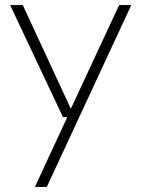

<svg xmlns="http://www.w3.org/2000/svg" viewBox="-20 -519 559 759"><path d="M118 220 246 -56H229L20 -499H70L260 -89L451 -499H499L165 220Z"/></svg>

Font: DM Sans 20pt ExtraLight
Style: Regular
Weight: 250
Version: Version 4.004;gftools[0.9.30]